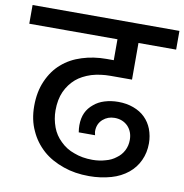

<svg xmlns="http://www.w3.org/2000/svg" viewBox="-106 -818 857 892"><g transform="rotate(10 322.5 -371.5)"><path d="M668.9 -651.9H491.2V-479H390.1Q342.8 -479 300.8 -466.8Q257.3 -452.6 230 -429.2Q200.2 -403.3 183.1 -366.2Q166 -328.1 166 -276.9Q166 -236.8 180.2 -198.2Q193.4 -162.6 221.2 -136.2Q249.5 -107.9 287.1 -95.2Q325.7 -80.1 374 -80.1Q407.2 -80.1 436 -88.9Q463.4 -95.7 484.9 -112.8Q505.9 -127.4 518.1 -150.9Q529.8 -173.8 529.8 -201.2Q529.8 -239.7 505.9 -265.1Q481 -290 442.9 -290Q411.1 -290 388.2 -270Q363.8 -248.5 363.8 -213.9Q363.8 -208.5 365.2 -204.1Q365.2 -200.7 367.2 -194.8H290Q287.1 -211.9 287.1 -228Q287.1 -261.7 298.8 -287.1Q310.1 -311.5 333 -330.1Q354 -348.1 382.8 -356.9Q413.1 -366.2 446.8 -366.2Q486.3 -366.2 519 -354Q552.2 -341.8 574.2 -319.8Q596.2 -297.9 607.9 -268.1Q620.1 -235.4 620.1 -201.2Q620.1 -156.7 603 -120.1Q586.4 -83.5 554.2 -57.1Q520.5 -29.8 476.1 -17.1Q426.8 -2.9 372.1 -2.9Q304.7 -2.9 251 -22Q191.9 -42.5 152.8 -77.1Q110.8 -114.7 88.9 -164.1Q64.9 -214.8 64.9 -279.8Q64.9 -347.2 87.9 -398.9Q111.3 -452.1 149.9 -484.9Q188.5 -519 243.2 -536.1Q296.9 -553.2 357.9 -553.2H392.1V-651.9H-23.9V-740.2H668.9Z"/></g></svg>

Font: PoppinsZ Medium
Style: Regular
Weight: 500
Designer: Ninad Kale (Devanagari), Jonny Pinhorn (Latin)
Foundry: Indian Type Foundry
Version: Version 3.002;FEAKit 1.0